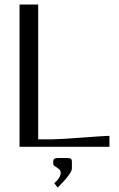

<svg xmlns="http://www.w3.org/2000/svg" viewBox="-20 -653 531 854"><path d="M299.8 64.9V96.2Q299.8 118.2 236.8 181.2L221.2 162.1Q250 137.2 250 115.2Q250 105.5 241.7 98.6Q233.4 91.8 225.1 86.9Q216.8 82 216.8 76.2V64.9Q216.8 49.8 236.8 49.8H277.8Q291.5 49.8 295.7 53.5Q299.8 57.1 299.8 64.9ZM66.9 -632.8H149.9V-33.2H209Q241.2 -33.2 344.7 -41Q448.2 -48.8 466.8 -48.8V0H66.9Z"/></svg>

Font: Resagokr
Style: Regular
Weight: 500
Designer: gluk
Foundry: gluk
Version: Version 0.95